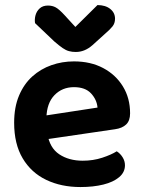

<svg xmlns="http://www.w3.org/2000/svg" viewBox="-20 -740 579 775"><path d="M123.8 -171.4 118.5 -266.8 373.6 -305.8Q370.9 -337.7 347.5 -363Q324.1 -388.2 278.6 -388.2Q231.1 -388.2 199.8 -355.9Q168.6 -323.6 167.3 -263.7L171.2 -200.8Q180.2 -143.3 219.1 -117.3Q258 -91.3 313.9 -91.3Q355.9 -91.3 392.5 -103.3Q429.2 -115.3 451.2 -129.3Q465.5 -120.4 474.9 -105.2Q484.4 -90.1 484.4 -72.9Q484.4 -44.6 460.9 -24.8Q437.4 -5 397 5Q356.5 15 304.6 15Q227 15 166.5 -14Q106 -43 71.6 -100.8Q37.1 -158.6 37.1 -244.6Q37.1 -307.5 56.9 -354.3Q76.7 -401.1 110.5 -431.5Q144.3 -461.8 187.6 -477Q230.9 -492.2 278.3 -492.2Q345.9 -492.2 396.6 -465.2Q447.4 -438.2 476.2 -391Q505.1 -343.9 505.1 -282.5Q505.1 -252.6 489.1 -237.5Q473.2 -222.4 444.6 -218.4ZM241 -678.4 284.2 -631.2 373.5 -719.6Q406.1 -719.3 425.2 -703.8Q444.3 -688.4 444.3 -664.5Q444.3 -646.2 434.3 -633.6Q424.3 -621 404.1 -603.7L353 -557.5Q337 -543.5 320.4 -536.9Q303.8 -530.2 285.9 -530.2Q270.9 -530.2 258.5 -533.6Q246 -536.9 232.6 -546.2Q219.1 -555.5 199.2 -572.7L121.5 -646.6Q118.9 -662.5 123.5 -679Q128.2 -695.4 140.6 -706.5Q153.1 -717.6 173.6 -717.6Q191.3 -717.6 205 -710.1Q218.8 -702.6 241 -678.4Z"/></svg>

Font: Baloo Tamma 2
Style: Regular
Weight: 400
Designer: Divya Kowshik, Shuchita Grover and Ek Type
Foundry: Ek Type
Version: Version 1.700